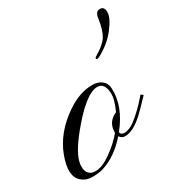

<svg xmlns="http://www.w3.org/2000/svg" viewBox="-204 -701 762 807"><g transform="rotate(-30 177.5 -297.0)"><path d="M39.1 -13.7Q70.8 -13.7 114.7 -44.9Q158.7 -76.2 188.5 -112.3V-114.3Q188.5 -155.8 219.7 -176.8Q228 -182.6 235.4 -185.1Q258.8 -234.9 257.3 -266.6Q254.4 -316.9 220.2 -316.9Q162.6 -316.9 58.6 -187Q-8.3 -103 -4.4 -56.2Q-4.4 -29.3 17.1 -17.6Q24.9 -13.7 39.1 -13.7ZM219.7 -78.6Q201.7 -78.6 193.4 -93.3Q135.3 -27.3 67.9 -5.9Q45.4 1 14.6 1Q-16.1 1 -37.1 -17.6Q-76.7 -51.8 -43.5 -140.6Q-10.3 -229.5 82 -292Q145 -334.5 205.1 -334.5Q231.4 -335 250 -321.3Q268.6 -307.6 270 -282.2Q274.9 -194.3 204.1 -106.4Q207 -92.3 222.7 -92.3Q247.1 -92.3 274.4 -112.8Q301.3 -133.3 332 -165L350.6 -185.5Q358.4 -194.8 361.8 -198.2L372.6 -189.9Q366.2 -184.1 356.4 -173.3Q346.7 -162.6 334.5 -150.4L308.6 -125Q258.3 -78.6 219.7 -78.6ZM414.6 -567.9Q414.6 -540.5 379.9 -495.6Q345.2 -450.7 290 -421.9Q284.7 -418.9 279.8 -418.9Q274.9 -418.9 274.9 -422.9Q274.9 -426.8 277.8 -428.7Q280.8 -430.7 287.1 -434.6Q328.6 -459 344.7 -485.4Q360.8 -511.7 368.2 -564.5Q372.1 -595.2 393.6 -595.2Q415 -595.2 414.6 -567.9Z"/></g></svg>

Font: PinyonScript
Style: Regular
Weight: 400
Designer: Nicole Fally
Foundry: Nicole Fally
Version: Version 1.005